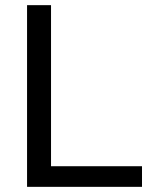

<svg xmlns="http://www.w3.org/2000/svg" viewBox="-20 -725 588 745"><path d="M85 0V-705H178V-80H531V0Z"/></svg>

Font: Nunito Sans 12pt ExtraLight 12pt Medium
Style: Regular
Weight: 500
Version: Version 3.101;gftools[0.9.27]